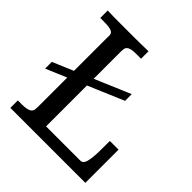

<svg xmlns="http://www.w3.org/2000/svg" viewBox="-173 -754 878 878"><g transform="rotate(45 265.5 -315.0)"><path d="M375.5 -437V-393.6L12.7 -239.3V-282.7ZM27.3 -629.9Q60.1 -628.4 99.6 -628.4Q147 -628.4 193.1 -628.4Q239.3 -628.4 291 -629.9V-581.5H256.3Q236.3 -581.5 225.6 -578.1Q214.8 -574.7 209.7 -569.1Q204.6 -563.5 203.6 -555.9Q202.6 -548.3 202.6 -540V-55.7H424.8Q436.5 -55.7 442.9 -66.4Q449.2 -77.1 452.1 -97.7Q455.1 -118.2 455.6 -147.7Q456.1 -177.2 456.1 -214.8H512.2V0H27.3V-48.3H52.2Q75.2 -48.3 87.6 -51.8Q100.1 -55.2 105.7 -61.5Q111.3 -67.9 112.3 -75.9Q113.3 -84 113.3 -93.8V-534.7Q113.3 -538.6 113.5 -542.5Q113.8 -546.4 113.8 -550.3Q113.8 -557.6 112.1 -563.5Q110.4 -569.3 104 -573.2Q97.7 -577.1 85.4 -579.3Q73.2 -581.5 52.2 -581.5H27.3Z"/></g></svg>

Font: Kameron
Style: Regular
Weight: 400
Version: Version 1.000